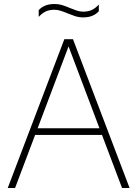

<svg xmlns="http://www.w3.org/2000/svg" viewBox="-20 -935 683 955"><path d="M18.5 0 300 -740H343L624.5 0H587L315 -720H327L55 0ZM142 -264 152 -297H491L501 -264ZM394 -848.5Q372 -848.5 352.5 -855Q333 -861.5 315 -869Q298.5 -876 282.5 -881.2Q266.5 -886.5 250 -886.5Q225.5 -886.5 207.2 -877.8Q189 -869 172.5 -851V-884.5Q186 -899.5 205.2 -907.2Q224.5 -915 250 -915Q272 -915 291.8 -908.8Q311.5 -902.5 329.5 -894.5Q346 -888 361.8 -882.5Q377.5 -877 394 -877Q419 -877 437.2 -885.8Q455.5 -894.5 471.5 -912.5V-879Q458.5 -864.5 439.2 -856.5Q420 -848.5 394 -848.5Z"/></svg>

Font: Encode Sans SC Thin
Style: Regular
Weight: 250
Designer: Multiple Designers
Foundry: Impallari Type
Version: Version 3.002